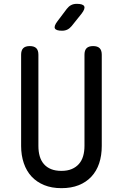

<svg xmlns="http://www.w3.org/2000/svg" viewBox="-20 -970 640 1000"><path d="M90 -685Q90 -708 101 -719Q112 -730 135 -730Q158 -730 169 -719Q180 -708 180 -685V-210Q180 -180 187 -156Q194 -132 209 -115Q224 -98 246.5 -89Q269 -80 300 -80Q331 -80 353.5 -89.5Q376 -99 391 -116Q406 -133 413 -157Q420 -181 420 -210V-685Q420 -708 431 -719Q442 -730 465 -730Q488 -730 499 -719Q510 -708 510 -685V-210Q510 -160 496.5 -119.5Q483 -79 456 -50Q429 -21 390 -5.5Q351 10 300 10Q249 10 210 -6Q171 -22 144.5 -50.5Q118 -79 104 -120Q90 -161 90 -210ZM303 -810Q272 -810 266 -822Q260 -834 279 -859L328 -924Q338 -937 350.5 -943.5Q363 -950 380 -950Q412 -950 418.5 -937.5Q425 -925 405 -899L353 -834Q343 -822 331 -816Q319 -810 303 -810Z"/></svg>

Font: Maple Mono NL
Style: Regular
Weight: 400
Monospace: yes
Designer: subframe7536
Version: Version 7.000